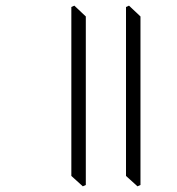

<svg xmlns="http://www.w3.org/2000/svg" viewBox="-20 -655 631 686"><path d="M275.9 10.7 234.9 -26.4V-629.9L245.6 -634.8L286.6 -596.2V5.9ZM471.2 10.7 430.2 -26.4V-629.9L440.9 -634.8L481.9 -596.2V5.9Z"/></svg>

Font: Varendra
Style: Regular
Weight: 400
Designer: Jacob Thomas
Foundry: Bangla Type Foundry
Version: Version 1.008